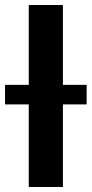

<svg xmlns="http://www.w3.org/2000/svg" viewBox="-22 -743 364 763"><path d="M322.3 -405.8V-328.1H228V0H92.3V-328.1H-2V-405.8H92.3V-723.1H228V-405.8Z"/></svg>

Font: Lato-SemiBold
Style: Bold
Weight: 500
Designer: Lukasz Dziedzic with Adam Twardoch and Botio Nikoltchev
Foundry: tyPoland Lukasz Dziedzic
Version: ""